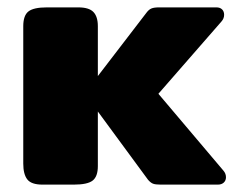

<svg xmlns="http://www.w3.org/2000/svg" viewBox="-20 -500 636 520"><path d="M592 -20Q592 -11 586 -5.5Q580 0 570 0H415Q401 0 394.5 -2.5Q388 -5 381 -13L245 -198V-50Q245 -22 231 -11Q217 0 180 0H95Q65 0 54 -14Q43 -28 43 -57V-429Q43 -458 57 -469Q71 -480 107 -480H192Q221 -480 233 -467.5Q245 -455 245 -429V-294L377 -466Q383 -474 390 -477Q397 -480 411 -480H566Q576 -480 581.5 -474.5Q587 -469 587 -460Q587 -450 580 -442L409 -246L585 -38Q592 -30 592 -20Z"/></svg>

Font: Mitr SemiBold
Style: Regular
Weight: 600
Designer: Thanarat Vachiruckul
Foundry: Cadson Demak
Version: Version 1.003